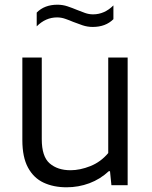

<svg xmlns="http://www.w3.org/2000/svg" viewBox="-20 -787 644 816"><path d="M263 9Q207.5 9 165.2 -10.8Q123 -30.5 99 -74.8Q75 -119 75 -191.5V-542.5H157.5V-195.5Q157.5 -121.5 191.2 -92.5Q225 -63.5 279.5 -63.5Q320 -63.5 364 -81Q408 -98.5 440 -136.5V-542.5H522.5V0H453.5L447.5 -59.5H442.5Q406 -25.5 359.8 -8.2Q313.5 9 263 9ZM374 -672.5Q351.5 -672.5 330.8 -679.5Q310 -686.5 291 -694Q273.5 -701.5 256.8 -707.2Q240 -713 222.5 -713Q174 -713 136 -675V-733.5Q169 -767 224 -767Q246.5 -767 267.2 -760Q288 -753 307 -745Q324.5 -738 341.2 -732Q358 -726 375.5 -726Q424 -726 462 -764V-705.5Q429 -672.5 374 -672.5Z"/></svg>

Font: Encode Sans SmExp
Style: Regular
Weight: 400
Width: 6
Designer: Multiple Designers
Foundry: Impallari Type
Version: Version 3.002; ttfautohint (v1.8.3) -l 8 -r 50 -G 200 -x 14 